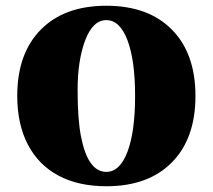

<svg xmlns="http://www.w3.org/2000/svg" viewBox="-20 -634 740 668"><path d="M350 14Q253 14 183.5 -23Q114 -60 77 -131Q40 -202 40 -300Q40 -448 122 -531Q204 -614 350 -614Q496 -614 578 -531Q660 -448 660 -300Q660 -152 578 -69Q496 14 350 14ZM262 -158Q286 -36 350 -36Q397 -36 423.5 -106Q450 -176 450 -300Q450 -424 423.5 -494Q397 -564 350 -564Q303 -564 276.5 -494Q250 -424 250 -321Q250 -218 262 -158Z"/></svg>

Font: Cinzel Decorative Black
Style: Regular
Weight: 900
Designer: Natanael Gama
Version: Version 1.002;PS 001.002;hotconv 1.0.56;makeotf.lib2.0.21325